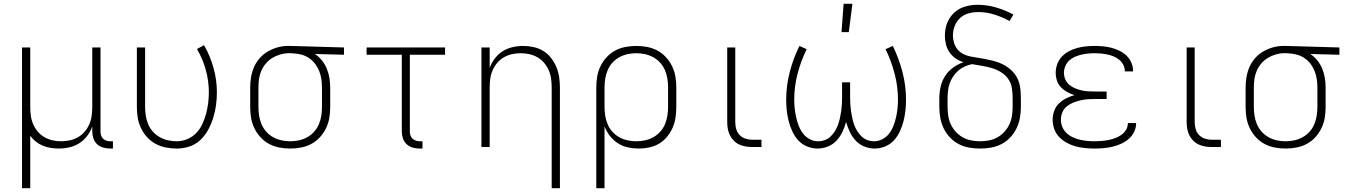

<svg xmlns="http://www.w3.org/2000/svg" viewBox="-20 -768 7040 1003"><path d="M95 215V-520H138V-210Q138 -187 141 -164Q144 -141 153 -120Q162 -99 177 -81Q192 -63 212 -51.5Q232 -40 254.5 -35Q277 -30 300 -30Q323 -30 345.5 -35Q368 -40 388 -51.5Q408 -63 423 -81Q438 -99 447 -120Q456 -141 459 -164Q462 -187 462 -210V-520H505V-81Q505 -71 508 -61Q511 -51 518 -44Q525 -37 535 -33.5Q545 -30 556 -30H570V8H556Q537 8 519 3Q501 -2 487.5 -14.5Q474 -27 468 -45Q462 -63 462 -81V-107Q452 -80 435 -57.5Q418 -35 394.5 -20Q371 -5 343 1.5Q315 8 287 8Q266 8 244.5 4.5Q223 1 203.5 -7Q184 -15 167 -28.5Q150 -42 138 -59V215Z M904 8Q875 8 846.5 2.5Q818 -3 793 -16.5Q768 -30 748.5 -51.5Q729 -73 716.5 -99Q704 -125 699.5 -153Q695 -181 695 -210V-520H738V-210Q738 -187 741.5 -164Q745 -141 754 -119.5Q763 -98 778.5 -80.5Q794 -63 814.5 -51.5Q835 -40 858 -35Q881 -30 904 -30Q932 -30 959 -41.5Q986 -53 1005.5 -73.5Q1025 -94 1037 -120Q1049 -146 1056.5 -173.5Q1064 -201 1067.5 -229.5Q1071 -258 1071 -286Q1071 -345 1055 -403Q1039 -461 1009 -512L1046 -532Q1078 -476 1095.5 -413Q1113 -350 1113 -286Q1113 -252 1108.5 -218.5Q1104 -185 1094 -153Q1084 -121 1068 -91Q1052 -61 1027.5 -37.5Q1003 -14 970.5 -3Q938 8 904 8Z M1496 8Q1467 8 1438.5 2.5Q1410 -3 1385 -16.5Q1360 -30 1340.5 -51.5Q1321 -73 1308.5 -99Q1296 -125 1291.5 -153Q1287 -181 1287 -210V-310Q1287 -338 1291.5 -365Q1296 -392 1307 -417.5Q1318 -443 1336.5 -464Q1355 -485 1379 -499Q1403 -513 1429.5 -520.5Q1456 -528 1484 -528H1500L1777 -520V-482L1625 -486Q1646 -472 1662 -452Q1678 -432 1687.5 -408.5Q1697 -385 1701 -360Q1705 -335 1705 -310V-210Q1705 -181 1700.5 -153Q1696 -125 1683.5 -99Q1671 -73 1651.5 -51.5Q1632 -30 1607 -16.5Q1582 -3 1553.5 2.5Q1525 8 1496 8ZM1496 -30Q1519 -30 1542 -35Q1565 -40 1585.5 -51.5Q1606 -63 1621.5 -80.5Q1637 -98 1646 -119.5Q1655 -141 1658.5 -164Q1662 -187 1662 -210V-310Q1662 -332 1659 -353.5Q1656 -375 1648 -395.5Q1640 -416 1627 -433.5Q1614 -451 1596 -463.5Q1578 -476 1557 -482Q1536 -488 1514 -489L1500 -490H1488Q1466 -490 1444 -483.5Q1422 -477 1403 -465.5Q1384 -454 1369 -436.5Q1354 -419 1345 -398Q1336 -377 1333 -355Q1330 -333 1330 -310V-210Q1330 -187 1333.5 -164Q1337 -141 1346 -119.5Q1355 -98 1370.5 -80.5Q1386 -63 1406.5 -51.5Q1427 -40 1450 -35Q1473 -30 1496 -30Z M2187 8H2172Q2154 8 2136 3Q2118 -2 2104.5 -14.5Q2091 -27 2085 -45Q2079 -63 2079 -81V-482H1895V-520H2305V-482H2121V-81Q2121 -71 2124 -61Q2127 -51 2134.5 -44Q2142 -37 2152 -33.5Q2162 -30 2172 -30H2187Z M2862 215V-310Q2862 -333 2859 -356Q2856 -379 2847 -400Q2838 -421 2823 -439Q2808 -457 2788 -468.5Q2768 -480 2745.5 -485Q2723 -490 2700 -490Q2677 -490 2654.5 -485Q2632 -480 2612 -468.5Q2592 -457 2577 -439Q2562 -421 2553 -400Q2544 -379 2541 -356Q2538 -333 2538 -310V0H2495V-520H2538V-413Q2548 -440 2565 -462.5Q2582 -485 2605.5 -500Q2629 -515 2657 -521.5Q2685 -528 2713 -528Q2741 -528 2768 -522Q2795 -516 2818.5 -501.5Q2842 -487 2859 -465Q2876 -443 2886.5 -417.5Q2897 -392 2901 -365Q2905 -338 2905 -310V215Z M3095 215V-310Q3095 -339 3099.5 -367Q3104 -395 3116.5 -421Q3129 -447 3148.5 -468.5Q3168 -490 3193 -503.5Q3218 -517 3246.5 -522.5Q3275 -528 3304 -528Q3333 -528 3361.5 -522.5Q3390 -517 3415 -503.5Q3440 -490 3459.5 -468.5Q3479 -447 3491.5 -421Q3504 -395 3508.5 -367Q3513 -339 3513 -310V-210Q3513 -182 3509 -154.5Q3505 -127 3494 -101.5Q3483 -76 3465 -54Q3447 -32 3423.5 -18Q3400 -4 3372.5 2Q3345 8 3317 8Q3288 8 3260 2Q3232 -4 3208 -19.5Q3184 -35 3166 -58Q3148 -81 3138 -108V215ZM3304 -30Q3327 -30 3350 -35Q3373 -40 3393.5 -51.5Q3414 -63 3429.5 -80.5Q3445 -98 3454 -119.5Q3463 -141 3466.5 -164Q3470 -187 3470 -210V-310Q3470 -333 3466.5 -356Q3463 -379 3454 -400.5Q3445 -422 3429.5 -439.5Q3414 -457 3393.5 -468.5Q3373 -480 3350 -485Q3327 -490 3304 -490Q3281 -490 3258 -485Q3235 -480 3214.5 -468.5Q3194 -457 3178.5 -439.5Q3163 -422 3154 -400.5Q3145 -379 3141.5 -356Q3138 -333 3138 -310V-210Q3138 -187 3141.5 -164Q3145 -141 3154 -119.5Q3163 -98 3178.5 -80.5Q3194 -63 3214.5 -51.5Q3235 -40 3258 -35Q3281 -30 3304 -30Z M3958 0H3909Q3892 0 3874.5 -3Q3857 -6 3841 -13.5Q3825 -21 3812.5 -34Q3800 -47 3792.5 -62.5Q3785 -78 3782 -95.5Q3779 -113 3779 -130V-520H3821V-130Q3821 -112 3826 -94Q3831 -76 3843.5 -63Q3856 -50 3873.5 -44Q3891 -38 3909 -38H3958Z M4251 8Q4223 8 4196 -3Q4169 -14 4150 -35Q4131 -56 4119 -82Q4107 -108 4100 -135.5Q4093 -163 4090 -191Q4087 -219 4087 -247Q4087 -320 4105.5 -391.5Q4124 -463 4156 -528L4194 -511Q4164 -450 4146.5 -383Q4129 -316 4129 -248Q4129 -225 4131.5 -201.5Q4134 -178 4139 -155.5Q4144 -133 4152.5 -111Q4161 -89 4175 -70.5Q4189 -52 4210 -41Q4231 -30 4254 -30Q4272 -30 4289.5 -36.5Q4307 -43 4320 -56Q4333 -69 4342.5 -84.5Q4352 -100 4358 -117Q4364 -134 4368 -152Q4372 -170 4374.5 -188Q4377 -206 4378 -224Q4379 -242 4379 -260V-338H4421V-260Q4421 -242 4422 -224Q4423 -206 4425.5 -188Q4428 -170 4432 -152Q4436 -134 4442 -117Q4448 -100 4457.5 -84.5Q4467 -69 4480 -56Q4493 -43 4510.5 -36.5Q4528 -30 4546 -30Q4569 -30 4590 -41Q4611 -52 4625 -70.5Q4639 -89 4647.5 -111Q4656 -133 4661 -155.5Q4666 -178 4668.5 -201.5Q4671 -225 4671 -248Q4671 -316 4653.5 -383Q4636 -450 4606 -511L4644 -528Q4676 -463 4694.5 -391.5Q4713 -320 4713 -247Q4713 -219 4710 -191Q4707 -163 4700 -135.5Q4693 -108 4681 -82Q4669 -56 4650 -35Q4631 -14 4604 -3Q4577 8 4549 8Q4522 8 4495.5 -2.5Q4469 -13 4450 -33.5Q4431 -54 4419 -79.5Q4407 -105 4400 -131Q4393 -105 4381 -79.5Q4369 -54 4350 -33.5Q4331 -13 4304.5 -2.5Q4278 8 4251 8ZM4376 -600 4387 -748H4433L4414 -600Z M5100 8Q5071 8 5042.5 3Q5014 -2 4988 -15.5Q4962 -29 4942 -50.5Q4922 -72 4909.5 -98Q4897 -124 4892 -152.5Q4887 -181 4887 -210V-255Q4887 -285 4894 -315.5Q4901 -346 4917.5 -371.5Q4934 -397 4959 -415Q4984 -433 5013 -443Q4991 -450 4972 -463Q4953 -476 4940 -495Q4927 -514 4921.5 -536.5Q4916 -559 4916 -582Q4916 -604 4921 -625.5Q4926 -647 4937 -666.5Q4948 -686 4964.5 -701.5Q4981 -717 5001 -726Q5021 -735 5043 -739Q5065 -743 5087 -743Q5136 -743 5183.5 -729Q5231 -715 5274 -692L5254 -658Q5216 -679 5174.5 -692Q5133 -705 5090 -705Q5064 -705 5039 -698Q5014 -691 4995.5 -674Q4977 -657 4967.5 -632.5Q4958 -608 4958 -583Q4958 -563 4964 -544Q4970 -525 4982 -510Q4994 -495 5012 -486Q5030 -477 5049 -473Q5068 -469 5087 -466.5Q5106 -464 5125.5 -460Q5145 -456 5163.5 -451.5Q5182 -447 5200.5 -440Q5219 -433 5235.5 -422.5Q5252 -412 5266 -398.5Q5280 -385 5290 -368Q5300 -351 5305 -332Q5310 -313 5311.5 -293.5Q5313 -274 5313 -255V-210Q5313 -181 5308 -152.5Q5303 -124 5290.5 -98Q5278 -72 5258 -50.5Q5238 -29 5212 -15.5Q5186 -2 5157.5 3Q5129 8 5100 8ZM5100 -30Q5123 -30 5146.5 -34.5Q5170 -39 5190.5 -50.5Q5211 -62 5227 -79.5Q5243 -97 5253 -118.5Q5263 -140 5266.5 -163.5Q5270 -187 5270 -210V-255Q5270 -281 5266 -307.5Q5262 -334 5247 -355.5Q5232 -377 5209 -391Q5186 -405 5161 -412.5Q5136 -420 5110 -424Q5084 -428 5058 -433Q5038 -429 5019.5 -420.5Q5001 -412 4986 -399Q4971 -386 4959.5 -369Q4948 -352 4941.5 -333.5Q4935 -315 4932.5 -295Q4930 -275 4930 -255V-210Q4930 -187 4933.5 -163.5Q4937 -140 4947 -118.5Q4957 -97 4973 -79.5Q4989 -62 5009.5 -50.5Q5030 -39 5053.5 -34.5Q5077 -30 5100 -30Z M5697 8Q5672 8 5647.5 5.5Q5623 3 5599 -3.5Q5575 -10 5553 -22Q5531 -34 5513.5 -52Q5496 -70 5487.5 -94Q5479 -118 5479 -142Q5479 -166 5487 -188.5Q5495 -211 5512 -227.5Q5529 -244 5550 -254.5Q5571 -265 5593 -271Q5574 -277 5555.5 -287Q5537 -297 5522.5 -312Q5508 -327 5501.5 -347Q5495 -367 5495 -388Q5495 -411 5503 -433Q5511 -455 5527 -472Q5543 -489 5563.5 -500Q5584 -511 5606 -517Q5628 -523 5651 -525.5Q5674 -528 5697 -528Q5719 -528 5741.5 -526Q5764 -524 5785.5 -518.5Q5807 -513 5827.5 -503Q5848 -493 5864 -478Q5880 -463 5889.5 -442Q5899 -421 5899 -399V-395H5856V-397Q5856 -414 5848 -429.5Q5840 -445 5826.5 -456Q5813 -467 5797 -473.5Q5781 -480 5764.5 -483.5Q5748 -487 5731 -488.5Q5714 -490 5697 -490Q5679 -490 5661.5 -488Q5644 -486 5627 -482Q5610 -478 5593.5 -470.5Q5577 -463 5564.5 -451Q5552 -439 5545 -422Q5538 -405 5538 -388Q5538 -370 5545 -353.5Q5552 -337 5565.5 -325.5Q5579 -314 5595.5 -307Q5612 -300 5629.5 -296Q5647 -292 5664.5 -291Q5682 -290 5700 -290H5761V-251H5700Q5680 -251 5661 -249.5Q5642 -248 5623 -243.5Q5604 -239 5585.5 -231.5Q5567 -224 5552 -211.5Q5537 -199 5529.5 -180.5Q5522 -162 5522 -143Q5522 -123 5529.5 -105Q5537 -87 5551 -73.5Q5565 -60 5583 -51.5Q5601 -43 5620 -38.5Q5639 -34 5658.5 -32Q5678 -30 5697 -30Q5715 -30 5733.5 -31.5Q5752 -33 5770 -36.5Q5788 -40 5805.5 -46.5Q5823 -53 5838 -63.5Q5853 -74 5862.5 -90Q5872 -106 5872 -125H5915V-123Q5915 -100 5904 -78Q5893 -56 5875 -41Q5857 -26 5835.5 -16.5Q5814 -7 5791 -1.5Q5768 4 5744.5 6Q5721 8 5697 8Z M6358 0H6309Q6292 0 6274.5 -3Q6257 -6 6241 -13.5Q6225 -21 6212.5 -34Q6200 -47 6192.5 -62.5Q6185 -78 6182 -95.5Q6179 -113 6179 -130V-520H6221V-130Q6221 -112 6226 -94Q6231 -76 6243.5 -63Q6256 -50 6273.5 -44Q6291 -38 6309 -38H6358Z M6696 8Q6667 8 6638.5 2.5Q6610 -3 6585 -16.5Q6560 -30 6540.5 -51.5Q6521 -73 6508.5 -99Q6496 -125 6491.5 -153Q6487 -181 6487 -210V-310Q6487 -338 6491.5 -365Q6496 -392 6507 -417.5Q6518 -443 6536.5 -464Q6555 -485 6579 -499Q6603 -513 6629.5 -520.5Q6656 -528 6684 -528H6700L6977 -520V-482L6825 -486Q6846 -472 6862 -452Q6878 -432 6887.5 -408.5Q6897 -385 6901 -360Q6905 -335 6905 -310V-210Q6905 -181 6900.5 -153Q6896 -125 6883.5 -99Q6871 -73 6851.5 -51.5Q6832 -30 6807 -16.5Q6782 -3 6753.5 2.5Q6725 8 6696 8ZM6696 -30Q6719 -30 6742 -35Q6765 -40 6785.5 -51.5Q6806 -63 6821.5 -80.5Q6837 -98 6846 -119.5Q6855 -141 6858.5 -164Q6862 -187 6862 -210V-310Q6862 -332 6859 -353.5Q6856 -375 6848 -395.5Q6840 -416 6827 -433.5Q6814 -451 6796 -463.5Q6778 -476 6757 -482Q6736 -488 6714 -489L6700 -490H6688Q6666 -490 6644 -483.5Q6622 -477 6603 -465.5Q6584 -454 6569 -436.5Q6554 -419 6545 -398Q6536 -377 6533 -355Q6530 -333 6530 -310V-210Q6530 -187 6533.5 -164Q6537 -141 6546 -119.5Q6555 -98 6570.5 -80.5Q6586 -63 6606.5 -51.5Q6627 -40 6650 -35Q6673 -30 6696 -30Z"/></svg>

Font: Iosevka Aile Extralight
Style: Regular
Weight: 200
Designer: Belleve Invis
Foundry: Belleve Invis
Version: Version 31.1.0; ttfautohint (v1.8.4)